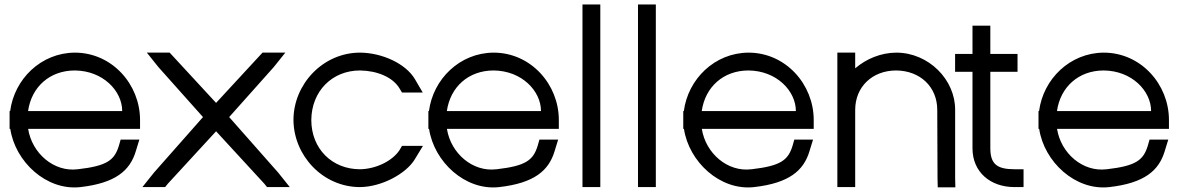

<svg xmlns="http://www.w3.org/2000/svg" viewBox="-20 -819 5299 861"><path d="M105.9 -321H528C528 -411 442 -502 315.5 -503C203.4 -503 121.3 -429.5 105.9 -321ZM26.1 -241H23V-281V-321H25.6C44.3 -464.5 163.8 -582.1 315.5 -583C482.2 -583 608 -441 608 -281V-241H568H106.2C123.7 -130.8 222.2 -46.6 328.2 -60H329.3C459.2 -75 493 -100 513 -165L521 -193H605L589 -141C563 -54 498 2 340.8 20C187.8 37.4 48.1 -94.1 26.1 -241Z M1007.7 -294 1227.5 -45 1279.5 20H1177.5L1165.5 5L949 -230.3L732.5 5L720.5 20H618.5L670.5 -45L890.3 -294L690.5 -518L638.5 -583H740.8L754.7 -568L949 -357.6L1143.3 -568L1157.2 -583H1259.5L1207.5 -518Z M1840.7 -464 1875.7 -404H1782.7L1770.7 -424C1740.5 -473 1671.5 -502 1594.5 -503C1469.2 -503 1377.2 -410 1376 -281C1376 -152 1469.2 -60 1594.5 -60C1667 -61 1740.5 -98 1771.7 -146L1782.7 -165H1876.7L1839.7 -104C1800.7 -40 1692.2 19 1594.5 20C1427.8 20 1297 -121 1296 -281C1296 -441 1427.8 -583 1594.5 -583H1595.7C1692.2 -582 1798.7 -535 1840.7 -464Z M1983.9 -321H2406C2406 -411 2320 -502 2193.5 -503C2081.4 -503 1999.3 -429.5 1983.9 -321ZM1904.1 -241H1901V-281V-321H1903.6C1922.3 -464.5 2041.8 -582.1 2193.5 -583C2360.2 -583 2486 -441 2486 -281V-241H2446H1984.2C2001.7 -130.8 2100.2 -46.6 2206.2 -60H2207.3C2337.2 -75 2371 -100 2391 -165L2399 -193H2483L2467 -141C2441 -54 2376 2 2218.8 20C2065.8 37.4 1926.1 -94.1 1904.1 -241Z M2592 -759V-799H2672V-759V-20V20H2592V-20Z M2841 -759V-799H2921V-759V-20V20H2841V-20Z M3126.9 -321H3549C3549 -411 3463 -502 3336.5 -503C3224.4 -503 3142.3 -429.5 3126.9 -321ZM3047.1 -241H3044V-281V-321H3046.6C3065.3 -464.5 3184.8 -582.1 3336.5 -583C3503.2 -583 3629 -441 3629 -281V-241H3589H3127.2C3144.7 -130.8 3243.2 -46.6 3349.2 -60H3350.3C3480.2 -75 3514 -100 3534 -165L3542 -193H3626L3610 -141C3584 -54 3519 2 3361.8 20C3208.8 37.4 3069.1 -94.1 3047.1 -241Z M3815 -512.6C3865 -555.4 3930.4 -582.5 3999 -583C4145 -583 4264.2 -461 4263.2 -326V-20L4264.2 21H4185.2L4184.2 -19L4183 -326C4183 -430 4106 -502 3999 -503C3892 -503 3815 -430 3815 -326V-286V-20V20H3735V-20V-286V-326V-543V-583H3815V-543Z M4421 -497V-152C4422 -84 4450 -60 4530 -60H4570V20H4530C4420 20 4342 -48 4341 -152V-497H4303H4263V-577H4303H4341V-664V-704H4421V-664V-577H4503H4543V-497H4503Z M4719.9 -321H5142C5142 -411 5056 -502 4929.5 -503C4817.4 -503 4735.3 -429.5 4719.9 -321ZM4640.1 -241H4637V-281V-321H4639.6C4658.3 -464.5 4777.8 -582.1 4929.5 -583C5096.2 -583 5222 -441 5222 -281V-241H5182H4720.2C4737.7 -130.8 4836.2 -46.6 4942.2 -60H4943.3C5073.2 -75 5107 -100 5127 -165L5135 -193H5219L5203 -141C5177 -54 5112 2 4954.8 20C4801.8 37.4 4662.1 -94.1 4640.1 -241Z"/></svg>

Font: Nordica Plus
Style: NordicaClassicLtExt
Weight: 300
Version: Version 1.01